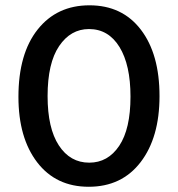

<svg xmlns="http://www.w3.org/2000/svg" viewBox="-20 -693 674 727"><path d="M315.9 14.2Q191.9 14.2 120.8 -78.4Q49.8 -170.9 49.8 -326.2Q49.8 -489.7 122.6 -581.3Q195.3 -672.9 318.8 -672.9Q442.9 -672.9 513.4 -580.6Q584 -488.3 584 -329.1Q584 -172.4 512.5 -79.1Q440.9 14.2 315.9 14.2ZM317.9 -77.1Q388.7 -77.1 431.4 -140.9Q474.1 -204.6 474.1 -327.1Q474.1 -447.3 432.4 -515.1Q390.6 -583 316.9 -583Q247.6 -583 203.9 -518.6Q160.2 -454.1 160.2 -329.1Q160.2 -207.5 202.9 -142.3Q245.6 -77.1 317.9 -77.1Z"/></svg>

Font: Bricolage Grotesque Medium
Style: Regular
Weight: 500
Designer: Mathieu Triay
Foundry: Atelier Triay
Version: Version 1.000;gftools[0.9.30]